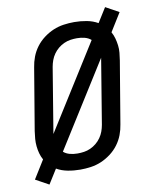

<svg xmlns="http://www.w3.org/2000/svg" viewBox="-92 -860 784 985"><g transform="rotate(-10 300.0 -367.5)"><path d="M85 56 16 18 75 -77Q66 -93 61 -111Q56 -129 54 -148.5Q52 -168 53.5 -187.5Q55 -207 58 -227L112 -550Q116 -577 126 -603.5Q136 -630 153.5 -653.5Q171 -677 195 -695Q219 -713 245 -724Q271 -735 299 -739Q327 -743 354 -743Q387 -743 419 -737Q451 -731 477 -716L524 -791L593 -753L534 -658Q543 -642 548 -624Q553 -606 555.5 -586.5Q558 -567 556 -547.5Q554 -528 551 -508L497 -185Q493 -158 483 -131.5Q473 -105 455.5 -81.5Q438 -58 414 -40Q390 -22 364 -11Q338 0 310 4Q282 8 255 8Q222 8 190 2Q158 -4 132 -19ZM150 -196 427 -637Q413 -649 394 -654Q375 -659 354 -659Q337 -659 320 -656.5Q303 -654 286.5 -646.5Q270 -639 256 -627.5Q242 -616 231.5 -601Q221 -586 215 -569.5Q209 -553 206 -536ZM255 -76Q272 -76 289 -78.5Q306 -81 322.5 -88.5Q339 -96 353 -107.5Q367 -119 377.5 -134Q388 -149 394 -165.5Q400 -182 403 -199L459 -539L182 -98Q196 -86 215 -81Q234 -76 255 -76Z"/></g></svg>

Font: Iosevka Medium Extended
Style: Italic
Weight: 500
Width: 7
Italic angle: -9°
Monospace: yes
Designer: Belleve Invis
Foundry: Belleve Invis
Version: Version 32.5.0; ttfautohint (v1.8.4)